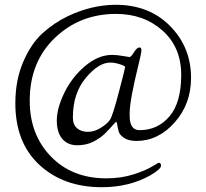

<svg xmlns="http://www.w3.org/2000/svg" viewBox="-20 -717 861 801"><path d="M44 -286Q44 -382 76.5 -458Q109 -534 156.5 -577.5Q204 -621 264 -650Q364 -697 463 -697Q602 -697 689.5 -608.5Q777 -520 777 -392Q777 -283 708.5 -206Q640 -129 549 -129Q517 -129 498 -141.5Q479 -154 475 -169Q471 -184 469 -196.5Q467 -209 465 -209Q463 -209 449.5 -193.5Q436 -178 418 -160Q400 -142 370.5 -126.5Q341 -111 302 -111Q263 -111 240 -137.5Q217 -164 217 -214.5Q217 -265 248.5 -330Q280 -395 335 -441.5Q390 -488 448 -488Q467 -488 492.5 -483.5Q518 -479 520 -479Q527 -479 539 -499Q551 -519 562 -519Q570 -519 570 -507.5Q570 -496 558 -448Q521 -298 521 -246V-233Q521 -174 562 -174Q638 -174 687 -231.5Q736 -289 736 -404.5Q736 -520 658 -589.5Q580 -659 464 -659Q313 -659 208.5 -558.5Q104 -458 104 -297Q104 -155 192.5 -64Q281 27 423 27Q486 27 537 10.5Q588 -6 614 -22Q640 -38 641 -38Q652 -38 652 -26Q652 -12 608 14Q519 64 405 64Q245 64 144.5 -29Q44 -122 44 -286ZM284 -227Q284 -197 301.5 -182Q319 -167 346.5 -167Q374 -167 401 -184Q428 -201 439 -217.5Q450 -234 476 -333Q502 -432 502 -437Q502 -442 480 -449Q458 -456 440 -456Q391 -456 337.5 -391.5Q284 -327 284 -227Z"/></svg>

Font: Sorts Mill Goudy
Style: Italic
Weight: 400
Italic angle: -7.40001°
Version: Version 003.101